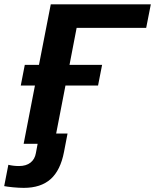

<svg xmlns="http://www.w3.org/2000/svg" viewBox="-76 -679 732 906"><path d="M41 -373H107.9L163.6 -658.7H635.7L613.8 -547.4H285.6L252 -373H405.8L386.7 -275.4H232.9L189 -48.8H242.7L226.1 37.6Q209.5 124.5 163.1 166Q116.7 207.5 36.1 207.5Q13.2 207.5 -14.4 204.8Q-42 202.1 -56.2 199.2L-36.6 98.6Q-13.2 104.5 13.7 104.5Q47.4 104.5 67.9 88.4Q88.4 72.3 93.3 43.5L101.6 -0.5H35.6L88.9 -275.4H22Z"/></svg>

Font: Liberation Mono
Style: Bold Italic
Weight: 700
Italic angle: -12°
Monospace: yes
Designer: Steve Matteson
Foundry: Ascender Corporation
Version: Version 2.1.5